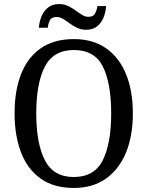

<svg xmlns="http://www.w3.org/2000/svg" viewBox="-20 -918 729 948"><path d="M344 10Q246 10 181 -36Q116 -82 84 -165Q52 -248 52 -359Q52 -470 84 -552Q116 -634 181 -679.5Q246 -725 345 -725Q439 -725 504 -679.5Q569 -634 602.5 -551.5Q636 -469 636 -358Q636 -247 602 -164.5Q568 -82 503 -36Q438 10 344 10ZM344 -44Q446 -44 487.5 -127Q529 -210 529 -358Q529 -507 488 -589Q447 -671 345 -671Q244 -671 201.5 -589Q159 -507 159 -358Q159 -210 201.5 -127Q244 -44 344 -44ZM406 -771Q381 -771 361 -780.5Q341 -790 324 -802.5Q307 -815 291.5 -824.5Q276 -834 261 -834Q234 -834 226 -817.5Q218 -801 216 -781H172Q174 -811 185 -837.5Q196 -864 217.5 -881Q239 -898 272 -898Q296 -898 316 -888.5Q336 -879 353 -866.5Q370 -854 385.5 -844.5Q401 -835 416 -835Q441 -835 449.5 -851.5Q458 -868 461 -888H504Q502 -858 491 -831Q480 -804 459 -787.5Q438 -771 406 -771Z"/></svg>

Font: Noto Serif Tamil SemiCondensed
Style: Italic
Weight: 400
Width: 4
Italic angle: -12°
Designer: Indian Type Foundry, Tom Grace, and the Monotype Design Team
Foundry: Monotype Imaging Inc.
Version: Version 2.003; ttfautohint (v1.8.4.7-5d5b)